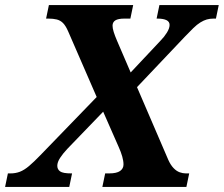

<svg xmlns="http://www.w3.org/2000/svg" viewBox="-62 -734 879 754"><path d="M-42 0 -31 -53H-21Q-1 -53 16 -59.5Q33 -66 52 -82Q71 -98 97 -125L367 -404L336 -311L206 -610Q196 -633 185.5 -643.5Q175 -654 161 -657.5Q147 -661 128 -661H119L130 -714H461L450 -661H427Q402 -661 391 -654Q380 -647 380 -633Q380 -623 384.5 -608.5Q389 -594 398 -573L469 -408L402 -397L569 -575Q583 -589 593.5 -606Q604 -623 604 -636Q604 -649 591.5 -655Q579 -661 556 -661H553L564 -714H797L786 -661H777Q762 -661 750 -657.5Q738 -654 725 -646Q712 -638 697.5 -624Q683 -610 664 -590L427 -340L457 -436L599 -106Q608 -86 619.5 -74Q631 -62 643.5 -57.5Q656 -53 668 -53H681L670 0H340L351 -53H366Q396 -53 409.5 -62.5Q423 -72 423 -88Q423 -102 418 -119.5Q413 -137 404 -157L324 -339L392 -346L203 -150Q185 -131 174 -114Q163 -97 163 -83Q163 -69 174 -61Q185 -53 218 -53H221L210 0Z"/></svg>

Font: Noto Serif
Style: Italic
Weight: 400
Italic angle: -12°
Designer: Monotype Design Team
Foundry: Monotype Imaging Inc.
Version: Version 2.013